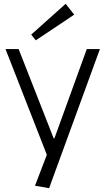

<svg xmlns="http://www.w3.org/2000/svg" viewBox="-20 -798 554 1009"><path d="M164 178 237 -13 231 28 9 -540H78L262 -71H266L436 -540H505L238 191ZM370 -721 168 -586 144 -616 325 -778Z"/></svg>

Font: Pathway Extreme 28pt Light
Style: Regular
Weight: 300
Designer: Eduardo Rodriguez Tunni
Foundry: Eduardo Rodriguez Tunni
Version: Version 1.001;gftools[0.9.26]